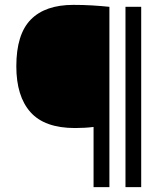

<svg xmlns="http://www.w3.org/2000/svg" viewBox="-20 -768 690 788"><path d="M364 0V-247Q328.5 -242.5 288 -242.5Q163 -242.5 105 -307.8Q47 -373 47 -496Q47 -627 106.2 -687.5Q165.5 -748 281 -748Q320.5 -748 358 -745.8Q395.5 -743.5 429 -740V0ZM495 0V-740H559.5V0Z"/></svg>

Font: Encode Sans SemiExpanded SemiExpanded
Style: Regular
Weight: 400
Width: 6
Designer: Multiple Designers
Foundry: Impallari Type
Version: Version 3.000; ttfautohint (v1.8.3) -l 8 -r 50 -G 200 -x 14 